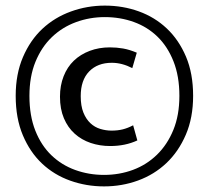

<svg xmlns="http://www.w3.org/2000/svg" viewBox="-20 -656 745 685"><path d="M378 -190Q400 -190 418 -194.5Q436 -199 455 -209L470 -155Q427 -135 373 -135Q336 -135 303.5 -146Q271 -157 246.5 -179Q222 -201 208 -234Q194 -267 194 -311Q194 -351 207 -384Q220 -417 243.5 -439.5Q267 -462 300 -474.5Q333 -487 372 -487Q396 -487 419 -483Q442 -479 468 -468L452 -413Q415 -432 379 -432Q328 -432 298 -401Q268 -370 268 -313Q268 -278 277.5 -254.5Q287 -231 302.5 -216.5Q318 -202 338 -196Q358 -190 378 -190ZM354 -636Q418 -636 475 -615.5Q532 -595 575 -554.5Q618 -514 643.5 -454Q669 -394 669 -314Q669 -236 643 -175.5Q617 -115 573.5 -74Q530 -33 472.5 -12Q415 9 351 9Q288 9 230.5 -11.5Q173 -32 130 -72.5Q87 -113 61.5 -173.5Q36 -234 36 -314Q36 -392 62 -452.5Q88 -513 131.5 -553.5Q175 -594 233 -615Q291 -636 354 -636ZM354 -595Q300 -595 251 -577Q202 -559 165 -523.5Q128 -488 106.5 -435.5Q85 -383 85 -314Q85 -243 106 -190Q127 -137 163.5 -102Q200 -67 248.5 -49.5Q297 -32 351 -32Q406 -32 454.5 -50Q503 -68 540 -104Q577 -140 598.5 -192.5Q620 -245 620 -314Q620 -384 599 -437Q578 -490 542 -525Q506 -560 457.5 -577.5Q409 -595 354 -595Z"/></svg>

Font: Mukta SemiBold
Style: Regular
Weight: 600
Designer: Girish Dalvi and Yashodeep Gholap
Foundry: Ek Type
Version: Version 2.538;PS 1.002;hotconv 16.6.51;makeotf.lib2.5.65220;